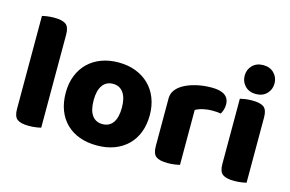

<svg xmlns="http://www.w3.org/2000/svg" viewBox="-92 -925 1747 1156"><g transform="rotate(15 781.5 -347.5)"><path d="M151 8Q101 8 79 -8.5Q57 -25 57 -72V-652Q68 -655 88.5 -658Q109 -661 133 -661Q183 -661 205 -644.5Q227 -628 227 -581V-1Q216 2 195.5 5Q175 8 151 8Z M839 -243Q839 -183 820.5 -135Q802 -87 767.5 -53.5Q733 -20 685 -2Q637 16 577 16Q517 16 469 -1.5Q421 -19 386.5 -52.5Q352 -86 333.5 -134Q315 -182 315 -243Q315 -302 334 -350Q353 -398 387.5 -431.5Q422 -465 470 -483Q518 -501 577 -501Q636 -501 684 -482.5Q732 -464 766.5 -430.5Q801 -397 820 -349Q839 -301 839 -243ZM577 -368Q535 -368 512 -335.5Q489 -303 489 -243Q489 -180 512 -148.5Q535 -117 577 -117Q619 -117 642 -149Q665 -181 665 -243Q665 -303 642 -335.5Q619 -368 577 -368Z M1092 -1Q1081 2 1060.5 5Q1040 8 1016 8Q966 8 944 -8.5Q922 -25 922 -72V-369Q922 -398 937 -419.5Q952 -441 978 -457Q1013 -478 1059.5 -489Q1106 -500 1157 -500Q1266 -500 1266 -423Q1266 -405 1261 -389.5Q1256 -374 1249 -363Q1230 -367 1194 -367Q1168 -367 1140.5 -361Q1113 -355 1092 -343Z M1337 -479Q1348 -482 1368.5 -485Q1389 -488 1413 -488Q1463 -488 1485 -471.5Q1507 -455 1507 -408V-1Q1496 2 1475.5 5Q1455 8 1431 8Q1381 8 1359 -8.5Q1337 -25 1337 -72ZM1329 -621Q1329 -659 1354.5 -685Q1380 -711 1422 -711Q1464 -711 1489.5 -685Q1515 -659 1515 -621Q1515 -583 1489.5 -557Q1464 -531 1422 -531Q1380 -531 1354.5 -557Q1329 -583 1329 -621Z"/></g></svg>

Font: Baloo Chettan 2 ExtraBold
Style: Regular
Weight: 800
Designer: Maithili Shingre, Unnati Kotecha and Ek Type
Foundry: Ek Type
Version: Version 1.640;hotconv 1.0.111;makeotfexe 2.5.65597; ttfautoh